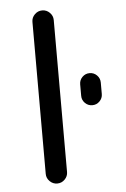

<svg xmlns="http://www.w3.org/2000/svg" viewBox="-54 -813 548 833"><g transform="rotate(-5 220.5 -397.0)"><path d="M297.9 -390.6V-440.4Q297.9 -459 311 -472.2Q324.2 -485.4 342.8 -485.4Q361.3 -485.4 374.5 -472.2Q387.7 -459 387.7 -440.4V-390.6Q387.7 -372.1 374.5 -358.9Q361.3 -345.7 342.8 -345.7Q324.2 -345.7 311 -358.9Q297.9 -372.1 297.9 -390.6ZM115.2 -66.4V-728.5Q115.2 -747.1 128.9 -760.7Q142.6 -774.4 161.6 -774.4Q180.7 -774.4 194.3 -760.7Q208 -747.1 208 -728.5V-66.4Q208 -47.9 194.3 -34.2Q180.7 -20.5 161.6 -20.5Q142.6 -20.5 128.9 -34.2Q115.2 -47.9 115.2 -66.4Z"/></g></svg>

Font: Gen Jyuu Gothic P Regular
Style: Regular
Weight: 400
Designer: [Source Han Sans]
Ryoko NISHIZUKA  (kana & ideographs); Paul D. Hunt (Latin, Greek & Cyrillic); Wenlong ZHANG  (bopomofo
Version: Version 1.002.20150607